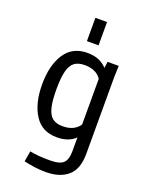

<svg xmlns="http://www.w3.org/2000/svg" viewBox="-152 -701 742 968"><g transform="rotate(20 219.0 -217.0)"><path d="M217.8 191.4Q188.5 191.4 158.7 187.5Q128.9 183.6 99.6 176.8L109.4 120.1Q152.3 128.9 216.8 128.9Q270.5 128.9 289.6 109.9Q308.6 90.8 308.6 47.9V-27.3Q291 -9.8 266.1 -1Q241.2 7.8 210 7.8Q129.9 7.8 89.8 -54.7Q49.8 -117.2 49.8 -218.8Q49.8 -320.3 90.3 -382.8Q130.9 -445.3 210.9 -445.3Q246.1 -445.3 272 -434.6Q297.9 -423.8 316.4 -403.3L321.3 -437.5H380.9L378.9 -375V35.2Q378.9 117.2 335.9 154.3Q293 191.4 217.8 191.4ZM218.8 -54.7Q280.3 -54.7 308.6 -96.7V-341.8Q281.2 -382.8 218.8 -382.8Q184.6 -382.8 164.6 -367.7Q144.5 -352.5 135.3 -317.4Q126 -282.2 126 -218.8Q126 -156.2 135.3 -120.6Q144.5 -85 164.6 -69.8Q184.6 -54.7 218.8 -54.7ZM250 -625V-562.5H187.5V-625ZM250 -562.5V-500H187.5V-562.5Z"/></g></svg>

Font: Sudo Variable
Style: Regular
Weight: 400
Monospace: yes
Designer: Jens Kutilek
Foundry: Jens Kutilek
Version: Version 0.040